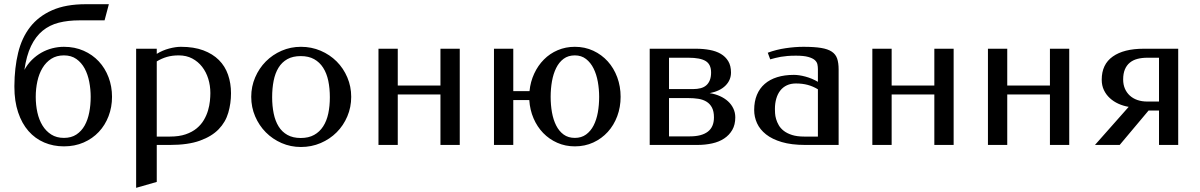

<svg xmlns="http://www.w3.org/2000/svg" viewBox="-20 -693 5736 918"><path d="M48.8 -282.7Q49.3 -368.7 66.7 -440.4Q84 -512.2 124 -563.7Q164.1 -615.2 229.2 -644Q294.4 -672.9 390.1 -672.9H500.5L480 -595.7H359.9Q305.2 -595.7 261 -584.5Q216.8 -573.2 183.6 -545.9Q150.4 -518.6 128.4 -472.9Q106.4 -427.2 96.7 -358.9Q111.3 -385.7 132.3 -406.5Q153.3 -427.2 178 -441.2Q202.6 -455.1 230.2 -462.2Q257.8 -469.2 285.6 -469.2Q337.4 -469.2 379.9 -450.4Q422.4 -431.6 452.4 -399.4Q482.4 -367.2 499 -323.5Q515.6 -279.8 515.6 -230Q515.6 -180.7 499 -137.5Q482.4 -94.2 452.4 -62.3Q422.4 -30.3 379.9 -11.7Q337.4 6.8 285.6 6.8Q234.9 6.8 191.4 -11.7Q147.9 -30.3 116.2 -66.4Q84.5 -102.5 66.7 -155.8Q48.8 -209 48.8 -277.8ZM150.9 -230Q150.9 -190.9 158.7 -155.5Q166.5 -120.1 183.1 -93Q199.7 -65.9 225.1 -49.8Q250.5 -33.7 285.6 -33.7Q320.8 -33.7 345.2 -49.8Q369.6 -65.9 384.8 -93Q399.9 -120.1 406.7 -155.5Q413.6 -190.9 413.6 -230Q413.6 -266.1 406.7 -301.8Q399.9 -337.4 384.8 -365.5Q369.6 -393.6 345.2 -410.9Q320.8 -428.2 285.6 -428.2Q250.5 -428.2 225.1 -411.9Q199.7 -395.5 183.1 -367.9Q166.5 -340.3 158.7 -304.4Q150.9 -268.6 150.9 -230Z M729.5 -435.5Q757.3 -452.6 788.6 -460.9Q819.8 -469.2 844.7 -469.2Q906.7 -469.2 951.9 -452.4Q997.1 -435.5 1026.6 -406Q1056.2 -376.5 1070.3 -335.7Q1084.5 -294.9 1084.5 -247.1Q1084.5 -198.7 1071.5 -154.1Q1058.6 -109.4 1025.6 -75.2Q992.7 -41 936 -20.5Q879.4 0 792.5 0H729.5V176.8L630.9 205.1V-460H729.5ZM834.5 -428.2Q803.2 -428.2 778.1 -420.9Q752.9 -413.6 729.5 -399.4V-40H792.5Q836.4 -40 867.7 -50.8Q898.9 -61.5 920.4 -79.3Q941.9 -97.2 954.8 -119.4Q967.8 -141.6 974.6 -164.8Q981.4 -188 983.6 -209.7Q985.8 -231.4 985.8 -248Q985.8 -283.7 975.8 -316.2Q965.8 -348.6 946.5 -373.5Q927.2 -398.4 899.2 -413.3Q871.1 -428.2 834.5 -428.2Z M1418.9 -469.2Q1469.2 -469.2 1513.2 -450.4Q1557.1 -431.6 1589.6 -399.2Q1622.1 -366.7 1640.6 -323Q1659.2 -279.3 1659.2 -230Q1659.2 -180.2 1640.6 -136.5Q1622.1 -92.8 1589.6 -60.3Q1557.1 -27.8 1513.2 -9Q1469.2 9.8 1418.9 9.8Q1369.6 9.8 1326.4 -9Q1283.2 -27.8 1251 -60.3Q1218.8 -92.8 1200 -136.5Q1181.2 -180.2 1181.2 -230Q1181.2 -279.3 1200 -323Q1218.8 -366.7 1251 -399.2Q1283.2 -431.6 1326.4 -450.4Q1369.6 -469.2 1418.9 -469.2ZM1418 -424.8Q1379.9 -424.8 1353.8 -410.2Q1327.6 -395.5 1311.5 -369.1Q1295.4 -342.8 1288.3 -306.6Q1281.2 -270.5 1281.2 -228Q1281.2 -186 1288.6 -150.4Q1295.9 -114.7 1312 -88.6Q1328.1 -62.5 1354.2 -47.9Q1380.4 -33.2 1418 -33.2Q1455.6 -33.2 1481.9 -47.9Q1508.3 -62.5 1525.1 -88.6Q1542 -114.7 1549.6 -150.4Q1557.1 -186 1557.1 -228Q1557.1 -270.5 1549.6 -306.6Q1542 -342.8 1525.1 -369.1Q1508.3 -395.5 1481.9 -410.2Q1455.6 -424.8 1418 -424.8Z M1881.8 -284.2H2085.9V-460H2178.2V0H2085.9V-241.2H1881.8V0H1789.6V-460H1881.8Z M2434.1 -257.3H2511.7Q2516.1 -302.2 2534.2 -341.1Q2552.2 -379.9 2580.6 -408.4Q2608.9 -437 2646.7 -453.1Q2684.6 -469.2 2728.5 -469.2Q2776.4 -469.2 2816.7 -450.4Q2856.9 -431.6 2886 -399.4Q2915 -367.2 2931.2 -323.5Q2947.3 -279.8 2947.3 -230Q2947.3 -180.7 2931.2 -137.5Q2915 -94.2 2886 -62.3Q2856.9 -30.3 2816.7 -11.7Q2776.4 6.8 2728.5 6.8Q2683.1 6.8 2644.5 -10.3Q2606 -27.3 2577.1 -57.1Q2548.3 -86.9 2531 -127.2Q2513.7 -167.5 2510.7 -214.4H2434.1V0H2341.8V-460H2434.1ZM2612.8 -230Q2612.8 -190.9 2619.1 -155.5Q2625.5 -120.1 2639.2 -93Q2652.8 -65.9 2674.8 -49.8Q2696.8 -33.7 2728.5 -33.7Q2759.8 -33.7 2782 -49.8Q2804.2 -65.9 2818.1 -93Q2832 -120.1 2838.4 -155.5Q2844.7 -190.9 2844.7 -230Q2844.7 -266.1 2838.4 -301.8Q2832 -337.4 2818.1 -365.5Q2804.2 -393.6 2782 -410.9Q2759.8 -428.2 2728.5 -428.2Q2696.8 -428.2 2674.8 -411.9Q2652.8 -395.5 2639.2 -367.9Q2625.5 -340.3 2619.1 -304.4Q2612.8 -268.6 2612.8 -230Z M3086.4 -460H3308.6Q3342.8 -460 3373.3 -454.3Q3403.8 -448.7 3426.3 -435.5Q3448.7 -422.4 3461.9 -400.6Q3475.1 -378.9 3475.1 -346.2Q3475.1 -310.1 3448.7 -283.7Q3422.4 -257.3 3373 -247.6Q3399.4 -243.7 3421.9 -233.6Q3444.3 -223.6 3460.7 -208.7Q3477.1 -193.8 3486.3 -174.3Q3495.6 -154.8 3495.6 -131.8Q3495.6 -96.7 3481.2 -71.8Q3466.8 -46.9 3442.4 -30.8Q3418 -14.6 3384.8 -7.3Q3351.6 0 3314.5 0H3086.4ZM3178.7 -224.1V-41H3278.8Q3335 -41 3364.3 -63.5Q3393.6 -85.9 3393.6 -131.8Q3393.6 -160.2 3384.3 -178.2Q3375 -196.3 3358.6 -206.5Q3342.3 -216.8 3319.8 -220.5Q3297.4 -224.1 3270.5 -224.1ZM3178.7 -417V-267.1H3293.9Q3313.5 -267.1 3329.6 -271.2Q3345.7 -275.4 3356.7 -284.9Q3367.7 -294.4 3373.8 -309.6Q3379.9 -324.7 3379.9 -346.2Q3379.9 -385.3 3354 -401.1Q3328.1 -417 3271.5 -417Z M3785.6 -426.8Q3762.2 -426.8 3744.9 -425.3Q3727.5 -423.8 3713.4 -421.4Q3699.2 -418.9 3687 -415.8Q3674.8 -412.6 3662.6 -409.2L3650.9 -440.9Q3691.9 -456.1 3736.6 -462.6Q3781.2 -469.2 3821.3 -469.2Q3872.6 -469.2 3905.5 -463.9Q3938.5 -458.5 3957 -446Q3975.6 -433.6 3982.7 -412.8Q3989.7 -392.1 3989.7 -360.8V0H3829.6Q3764.2 0 3718 -13.7Q3671.9 -27.3 3642.6 -50.5Q3613.3 -73.7 3599.6 -103.8Q3585.9 -133.8 3585.9 -167Q3585.9 -208 3598.9 -239.3Q3611.8 -270.5 3636.2 -291.7Q3660.6 -313 3695.8 -324Q3731 -335 3775.9 -335Q3800.3 -335 3831.3 -326.7Q3862.3 -318.4 3890.6 -301.8V-362.8Q3890.6 -374 3888.2 -385.5Q3885.7 -397 3875.5 -406Q3865.2 -415 3844 -420.9Q3822.8 -426.8 3785.6 -426.8ZM3890.6 -40V-266.1Q3867.2 -280.3 3841.8 -287.1Q3816.4 -293.9 3785.6 -293.9Q3761.2 -293.9 3742.4 -285.2Q3723.6 -276.4 3710.9 -260.3Q3698.2 -244.1 3691.7 -221.7Q3685.1 -199.2 3685.1 -171.9Q3685.1 -164.1 3685.8 -151.4Q3686.5 -138.7 3690.7 -124Q3694.8 -109.4 3703.4 -94.5Q3711.9 -79.6 3727.5 -67.4Q3743.2 -55.2 3767.1 -47.6Q3791 -40 3825.7 -40Z M4243.2 -284.2H4447.3V-460H4539.6V0H4447.3V-241.2H4243.2V0H4150.9V-460H4243.2Z M4795.9 -284.2H5000V-460H5092.3V0H5000V-241.2H4795.9V0H4703.6V-460H4795.9Z M5613.3 0H5521.5V-164.6H5471.7L5333.5 0H5215.3L5376.5 -182.1Q5350.6 -186.5 5327.4 -197Q5304.2 -207.5 5286.4 -223.9Q5268.6 -240.2 5258.1 -262.2Q5247.6 -284.2 5247.6 -312Q5247.6 -385.3 5300.3 -422.6Q5353 -460 5448.2 -460H5613.3ZM5350.1 -313Q5350.1 -288.6 5358.4 -269.3Q5366.7 -250 5381.8 -236.1Q5397 -222.2 5418.2 -214.8Q5439.5 -207.5 5465.3 -207.5H5521.5V-417H5465.3Q5439.5 -417 5418.2 -411.4Q5397 -405.8 5381.8 -393.3Q5366.7 -380.9 5358.4 -361.1Q5350.1 -341.3 5350.1 -313Z"/></svg>

Font: Federov2
Style: Regular
Weight: 400
Designer: Olexa M. Volochay | Cyreal.org
Foundry: Olexa M. Volochay | Cyreal.org
Version: Version 1.000